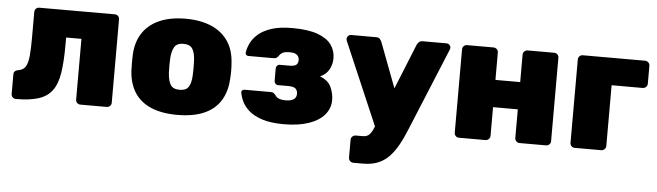

<svg xmlns="http://www.w3.org/2000/svg" viewBox="-46 -706 3676 1074"><g transform="rotate(5 1791.5 -169.5)"><path d="M51 0Q40 0 32.5 -7.5Q25 -15 25 -26V-136Q25 -158 51 -162Q79 -166 91.5 -187.5Q104 -209 107.5 -249.5Q111 -290 111 -347V-494Q111 -505 118.5 -512.5Q126 -520 137 -520H561Q572 -520 579.5 -512.5Q587 -505 587 -494V-26Q587 -15 579.5 -7.5Q572 0 561 0H413Q402 0 394.5 -7.5Q387 -15 387 -26V-367H301V-326Q301 -231 291 -167.5Q281 -104 253.5 -67.5Q226 -31 177 -15.5Q128 0 51 0Z M958 10Q870 10 809.5 -16Q749 -42 717 -92.5Q685 -143 681 -214Q680 -235 680 -260Q680 -285 681 -306Q685 -378 719 -428Q753 -478 813.5 -504Q874 -530 958 -530Q1042 -530 1102.5 -504Q1163 -478 1197 -428Q1231 -378 1235 -306Q1237 -285 1237 -260Q1237 -235 1235 -214Q1231 -143 1199 -92.5Q1167 -42 1106.5 -16Q1046 10 958 10ZM958 -131Q995 -131 1009 -153Q1023 -175 1025 -219Q1026 -234 1026 -260Q1026 -286 1025 -301Q1023 -344 1009 -366.5Q995 -389 958 -389Q922 -389 908 -366.5Q894 -344 891 -301Q890 -286 890 -260Q890 -234 891 -219Q894 -175 908 -153Q922 -131 958 -131Z M1557 10Q1483 10 1435 -5.5Q1387 -21 1359.5 -45.5Q1332 -70 1319.5 -97Q1307 -124 1304 -146Q1302 -153 1308 -158Q1314 -163 1321 -163H1466Q1479 -163 1484 -159Q1489 -155 1494 -150Q1501 -137 1515.5 -130.5Q1530 -124 1557 -124Q1576 -124 1589 -129Q1602 -134 1608.5 -143Q1615 -152 1615 -166Q1615 -184 1604 -194.5Q1593 -205 1561 -205H1505Q1496 -205 1490 -212Q1484 -219 1484 -227V-297Q1484 -306 1490 -312.5Q1496 -319 1505 -319H1560Q1587 -319 1597.5 -328Q1608 -337 1608 -355Q1608 -366 1602.5 -375Q1597 -384 1586 -389Q1575 -394 1555 -394Q1527 -394 1514.5 -387Q1502 -380 1493 -366Q1489 -361 1483.5 -357Q1478 -353 1466 -353H1326Q1318 -353 1313 -358Q1308 -363 1309 -370Q1312 -394 1325 -422Q1338 -450 1365.5 -474.5Q1393 -499 1439.5 -514.5Q1486 -530 1557 -530Q1646 -530 1699.5 -510.5Q1753 -491 1777 -457.5Q1801 -424 1801 -381Q1801 -349 1786 -320Q1771 -291 1735 -274Q1781 -257 1797.5 -221Q1814 -185 1814 -148Q1814 -102 1784 -66Q1754 -30 1696 -10Q1638 10 1557 10Z M1962 191Q1952 191 1944 183.5Q1936 176 1936 165V64Q1936 53 1944 45.5Q1952 38 1962 38H2001Q2017 38 2028 32.5Q2039 27 2048 13.5Q2057 0 2066 -23L2258 -498Q2262 -506 2269 -513Q2276 -520 2290 -520H2425Q2433 -520 2440 -513.5Q2447 -507 2447 -499Q2447 -497 2447 -494Q2447 -491 2445 -487L2255 -26Q2233 29 2210 69.5Q2187 110 2160 137Q2133 164 2098 177.5Q2063 191 2017 191ZM2071 -9 1866 -487Q1864 -493 1864 -497Q1865 -506 1871.5 -513Q1878 -520 1888 -520H2029Q2043 -520 2049.5 -512.5Q2056 -505 2059 -498L2193 -144Z M2539 0Q2528 0 2520.5 -7.5Q2513 -15 2513 -26V-494Q2513 -505 2520.5 -512.5Q2528 -520 2539 -520H2687Q2698 -520 2706 -512.5Q2714 -505 2714 -494V-340H2853V-494Q2853 -505 2861 -512.5Q2869 -520 2879 -520H3028Q3039 -520 3046.5 -512.5Q3054 -505 3054 -494V-26Q3054 -15 3046.5 -7.5Q3039 0 3028 0H2879Q2869 0 2861 -7.5Q2853 -15 2853 -26V-187H2714V-26Q2714 -15 2706 -7.5Q2698 0 2687 0Z M3189 0Q3178 0 3170.5 -7.5Q3163 -15 3163 -26V-494Q3163 -505 3170.5 -512.5Q3178 -520 3189 -520H3538Q3549 -520 3557 -512.5Q3565 -505 3565 -494V-393Q3565 -382 3557 -374.5Q3549 -367 3538 -367H3364V-26Q3364 -15 3356 -7.5Q3348 0 3337 0Z"/></g></svg>

Font: Rubik ExtraBold
Style: Regular
Weight: 800
Designer: Hubert and Fischer
Foundry: Hubert and Fischer
Version: Version 2.300;gftools[0.9.30]